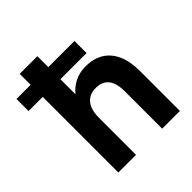

<svg xmlns="http://www.w3.org/2000/svg" viewBox="-240 -856 991 991"><g transform="rotate(-45 256.0 -360.0)"><path d="M58.3 0V-720H187.3V-441.5Q210.8 -471.5 246 -489.2Q281.3 -507 325.7 -507Q383.7 -507 424.2 -482.2Q464.7 -457.5 486.2 -409.2Q507.7 -361 507.7 -291V0H378.2V-275Q378.2 -331.8 354.7 -361.4Q331.3 -391.1 284.5 -391.1Q238.1 -391.1 212.7 -360.4Q187.3 -329.8 187.3 -270.5V0ZM-45.1 -551.9V-640.1H378.2V-551.9Z"/></g></svg>

Font: Envelope Sans Variable
Style: Regular
Weight: 500
Designer: Andreas Rasmussen / Norman Anderson
Foundry: mail.de GmbH
Version: Version 1.150